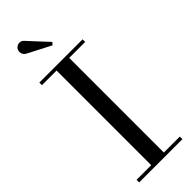

<svg xmlns="http://www.w3.org/2000/svg" viewBox="-316 -997 1020 1020"><g transform="rotate(-45 193.5 -487.5)"><path d="M31 0V-19.5H141V-730.5H31V-750H356V-730.5H236V-19.5H356V0ZM220.5 -840.5 89 -908.5Q81 -913 76.2 -921.2Q71.5 -929.5 71.2 -939.5Q71 -949.5 75.5 -957.5Q80.5 -966 90 -971Q99.5 -976 110.8 -974.8Q122 -973.5 131.5 -963L232.5 -854Z"/></g></svg>

Font: Bodoni Moda 11pt
Style: Regular
Weight: 400
Version: Version 2.004